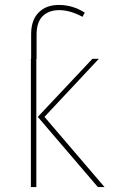

<svg xmlns="http://www.w3.org/2000/svg" viewBox="-20 -757 458 777"><path d="M128 -617V-518H127V0H105V-519H106V-619Q106 -676 136.5 -706.5Q167 -737 218 -737Q274 -737 323 -706L314 -689Q263 -716 220 -716Q177 -716 152.5 -691.5Q128 -667 128 -617ZM160 -284 403 0H376L133 -284L354 -519H380Z"/></svg>

Font: Fira Sans Condensed Thin
Style: Regular
Weight: 250
Width: 3
Designer: Carrois Corporate & Edenspiekermann AG
Foundry: Carrois Corporate GbR & Edenspiekermann AG
Version: Version 4.203